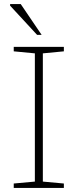

<svg xmlns="http://www.w3.org/2000/svg" viewBox="-20 -930 384 950"><path d="M296 -22V0H48V-22L152.5 -31.5V-666L48 -676V-698H296V-676L192 -666V-31.5ZM186 -757.5H163.5L30 -902V-910H82.5Z"/></svg>

Font: Newsreader 9pt ExtraLight
Style: Regular
Weight: 250
Designer: Hugues Gentile
Foundry: Production Type
Version: Version 1.003